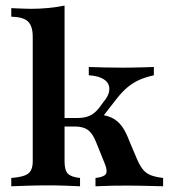

<svg xmlns="http://www.w3.org/2000/svg" viewBox="-20 -651 591 671"><path d="M19.4 0V-29Q62.9 -32.3 78.6 -44.4Q94.4 -56.5 94.4 -87.1V-521.8Q94.4 -560.5 77.4 -576.2Q60.5 -591.9 19.4 -592.7V-622.6Q40.3 -621.8 56.5 -621Q72.6 -620.2 87.9 -620.2Q150 -620.2 205.6 -631.5V-87.1Q205.6 -56.5 216.9 -44.4Q228.2 -32.3 259.7 -29V0Q240.3 -0.8 210.5 -2Q180.6 -3.2 151.6 -3.2Q115.3 -3.2 77 -2Q38.7 -0.8 19.4 0ZM313.7 0V-29Q342.7 -32.3 349.6 -42.3Q356.5 -52.4 346.8 -77.4L315.3 -155.6Q303.2 -185.5 286.7 -197.2Q270.2 -208.9 241.1 -208.9H192.7V-238.7H252.4Q276.6 -238.7 294 -246.8Q311.3 -254.8 326.6 -274.2L341.9 -295.2Q357.3 -312.9 360.9 -329.4Q364.5 -346 357.7 -358.5Q350.8 -371 333.9 -378.6Q316.9 -386.3 290.3 -387.9V-416.9Q315.3 -416.1 344.4 -415.3Q373.4 -414.5 408.1 -414.5Q428.2 -414.5 445.6 -414.9Q462.9 -415.3 480.2 -415.7Q497.6 -416.1 517.7 -416.9V-387.9Q488.7 -381.5 466.9 -371.8Q445.2 -362.1 426.6 -346.8Q408.1 -331.5 389.5 -308.1L329 -230.6L318.5 -251.6Q350 -249.2 370.6 -239.5Q391.1 -229.8 405.6 -210.1Q420.2 -190.3 433.1 -155.6L457.3 -98.4Q467.7 -73.4 479 -59.3Q490.3 -45.2 506.9 -38.7Q523.4 -32.3 550 -29V0Q523.4 -0.8 502.4 -1.2Q481.5 -1.6 463.3 -2Q445.2 -2.4 426.6 -2.4Q400.8 -2.4 374.6 -2Q348.4 -1.6 313.7 0Z"/></svg>

Font: Playfair
Style: Bold
Weight: 700
Designer: Claus Eggers Sørensen
Foundry: Claus Eggers Sørensen
Version: Version 2.001;gftools[0.9.30]